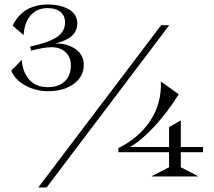

<svg xmlns="http://www.w3.org/2000/svg" viewBox="-20 -785 949 853"><path d="M192.9 -379.9Q140.1 -379.9 94 -404.3Q47.9 -428.7 29.8 -471.2L76.2 -518.1H77.1Q79.6 -466.8 108.9 -432.4Q138.2 -397.9 192.9 -397.9Q241.2 -397.9 268.1 -424.1Q294.9 -450.2 294.9 -494.1Q294.9 -530.8 271.5 -553Q248 -575.2 209 -575.2Q176.3 -575.2 118.2 -560.1L113.8 -578.1Q196.3 -595.7 232.7 -620.4Q269 -645 269 -685.1Q269 -715.3 248.3 -732.2Q227.5 -749 191.9 -749Q144 -749 116 -716.6Q87.9 -684.1 85 -629.9H84L36.1 -670.9Q43.9 -688.5 56.4 -704.3Q68.8 -720.2 87.4 -734.4Q106 -748.5 133.1 -756.8Q160.2 -765.1 191.9 -765.1Q248.5 -765.1 285.9 -743.4Q323.2 -721.7 323.2 -682.1Q323.2 -646.5 298.8 -625Q274.4 -603.5 225.1 -591.8Q277.8 -592.8 314.9 -567.4Q352.1 -542 352.1 -496.1Q352.1 -444.8 307.9 -412.4Q263.7 -379.9 192.9 -379.9ZM149.9 47.9 695.8 -672.9H731.9L187 47.9ZM505.9 -108.9V-127Q596.7 -171.9 647.5 -248.5Q698.2 -325.2 694.8 -422.9L773.9 -366.2Q726.1 -288.6 667 -224.4Q607.9 -160.2 557.1 -131.8H731V-220.2L783.2 -250V-131.8H881.8V-108.9H783.2V-42L858.9 -2.9V-1H654.8V-2.9L731 -42V-108.9Z"/></svg>

Font: Messapia
Style: Regular
Weight: 400
Designer: Luca Marsano
Foundry: Collletttivo
Version: Version 1.000;FEAKit 1.0